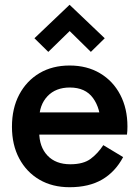

<svg xmlns="http://www.w3.org/2000/svg" viewBox="-20 -773 580 803"><path d="M271 10Q199 10 145 -21.5Q91 -53 60.5 -110Q30 -167 30 -243Q30 -320 60.5 -377.5Q91 -435 145 -467Q199 -499 271 -499Q344 -499 398.5 -466.5Q453 -434 483 -376.5Q513 -319 513 -244Q513 -235 512.5 -226Q512 -217 511 -210H132V-303H425L401 -250Q401 -319 369 -363Q337 -407 272 -407Q213 -407 178.5 -370.5Q144 -334 144 -274V-221Q144 -159 178.5 -122.5Q213 -86 274 -86Q329 -86 359.5 -109Q390 -132 412 -166L495 -116Q462 -54 407 -22Q352 10 271 10ZM182 -556 124 -613 271 -753 418 -613 360 -556 239 -675 303 -674Z"/></svg>

Font: Gabarito Medium
Style: Regular
Weight: 500
Designer: Leandro Assis / Alvaro Franca / Felipe Casaprima
Foundry: Naipe Foundry
Version: Version 1.000